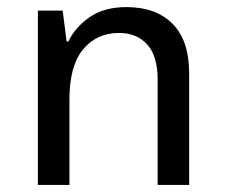

<svg xmlns="http://www.w3.org/2000/svg" viewBox="-20 -522 637 542"><path d="M87 0V-492H157L168 -405H173Q192 -445 233 -473.5Q274 -502 337 -502Q420 -502 467 -455Q514 -408 514 -314V0H425V-297Q425 -364 395.5 -396.5Q366 -429 316 -429Q253 -429 214.5 -382.5Q176 -336 176 -241V0Z"/></svg>

Font: Noto Sans Armenian
Style: Regular
Weight: 400
Designer: Monotype Design Team
Foundry: Monotype Imaging Inc.
Version: Version 2.040;GOOG;noto-fonts:20170220:a8a215d2e889